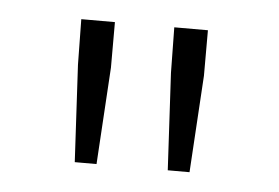

<svg xmlns="http://www.w3.org/2000/svg" viewBox="-30 -730 421 290"><g transform="rotate(5 180.0 -585.0)"><path d="M92 -477 84 -624 83 -693H134V-624L125 -477ZM233 -477 225 -624 224 -693H275V-624L266 -477Z"/></g></svg>

Font: Source Sans 3 ExtraLight Light
Style: Regular
Weight: 300
Version: Version 3.052;hotconv 1.1.0;makeotfexe 2.6.0